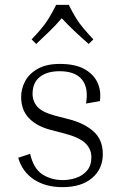

<svg xmlns="http://www.w3.org/2000/svg" viewBox="-20 -760 510 790"><path d="M244 -211 187 -226Q130 -241 98.5 -274.5Q67 -308 67 -361Q67 -395 83.5 -426Q100 -457 135.5 -477Q171 -497 226 -497Q290 -497 328 -475.5Q366 -454 381.5 -419.5Q397 -385 391 -344L334 -334Q345 -399 317 -433Q289 -467 225 -467Q174 -467 144 -443.5Q114 -420 114 -374Q114 -343 134 -320.5Q154 -298 207 -284L265 -269Q327 -253 365 -219Q403 -185 403 -126Q403 -65 359 -27.5Q315 10 237 10Q167 10 119 -22Q71 -54 55 -111L104 -127Q118 -66 154.5 -42.5Q191 -19 239 -19Q266 -19 293 -28Q320 -37 338 -58Q356 -79 356 -113Q356 -147 331 -171Q306 -195 244 -211ZM364 -598 345 -579Q313 -607 285.5 -633Q258 -659 234 -685Q212 -659 186 -633.5Q160 -608 129 -579L110 -598Q135 -624 151.5 -644Q168 -664 181.5 -686Q195 -708 211 -740H263Q279 -708 292.5 -686Q306 -664 323 -644Q340 -624 364 -598Z"/></svg>

Font: Inria Serif Light
Style: Regular
Weight: 300
Designer: Black Foundry Team
Foundry: Black Foundry
Version: Version 1.000; ttfautohint (v1.8.3)